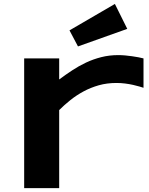

<svg xmlns="http://www.w3.org/2000/svg" viewBox="-20 -973 772 993"><path d="M722.2 -519Q714.8 -521.5 700.9 -525.6Q687 -529.8 668.5 -533.9Q649.9 -538.1 627.7 -541Q605.5 -543.9 582 -543.9Q533.2 -543.9 491 -532Q448.7 -520 412.1 -500.2Q375.5 -480.5 344 -455.3Q312.5 -430.2 286.1 -403.8V0H105V-670.9H286.1V-562Q318.8 -586.4 353.3 -609.1Q387.7 -631.8 425 -649.4Q462.4 -667 503.9 -677.5Q545.4 -688 591.8 -688Q609.4 -688 627.7 -686.3Q646 -684.6 663.3 -682.1Q680.7 -679.7 695.8 -676.8Q710.9 -673.8 722.2 -670.9V-519ZM638.2 -823.7 383.3 -732.9 339.4 -815.9 574.2 -952.6Z"/></svg>

Font: REH Gaming
Style: Gaming
Weight: 700
Designer: Astigmatic (AOETI)
Foundry: Astigmatic (AOETI)
Version: Version 1.001 2011